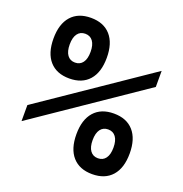

<svg xmlns="http://www.w3.org/2000/svg" viewBox="-145 -945 1041 1090"><g transform="rotate(20 375.0 -400.0)"><path d="M50 -227 700 -670V-573L50 -130ZM368 -167Q368 -255 410 -302.5Q452 -350 529 -350Q606 -350 648 -302.5Q690 -255 690 -167Q690 -79 648 -31.5Q606 16 529 16Q452 16 410 -31.5Q368 -79 368 -167ZM592 -167Q592 -209 575.5 -231.5Q559 -254 529 -254Q499 -254 482.5 -231.5Q466 -209 466 -167Q466 -125 482.5 -102.5Q499 -80 529 -80Q559 -80 575.5 -102.5Q592 -125 592 -167ZM382 -633Q382 -545 340 -497.5Q298 -450 221 -450Q144 -450 102 -497.5Q60 -545 60 -633Q60 -721 102 -768.5Q144 -816 221 -816Q298 -816 340 -768.5Q382 -721 382 -633ZM158 -633Q158 -591 174.5 -568.5Q191 -546 221 -546Q251 -546 267.5 -568.5Q284 -591 284 -633Q284 -675 267.5 -697.5Q251 -720 221 -720Q191 -720 174.5 -697.5Q158 -675 158 -633Z"/></g></svg>

Font: Martian Mono sWd Rg
Style: Regular
Weight: 400
Width: 6
Monospace: yes
Designer: Roman Shamin
Foundry: Evil Martians
Version: Version 1.000